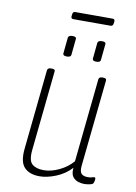

<svg xmlns="http://www.w3.org/2000/svg" viewBox="-91 -876 665 942"><g transform="rotate(10 241.5 -405.0)"><path d="M173 7Q123 7 97 -20Q71 -47 78 -114L119 -512Q121 -524 138 -524H142Q159 -524 157 -512L116 -116Q110 -61 130 -43.5Q150 -26 188 -26Q225 -26 265.5 -45.5Q306 -65 332 -96L375 -512Q377 -524 393 -524H397Q415 -524 413 -512L368 -80Q365 -51 375 -40.5Q385 -30 406 -30Q420 -30 427.5 -32.5Q435 -35 440 -35Q445 -35 445 -28Q445 -21 443 -13.5Q441 -6 438 -3Q434 1 420 3.5Q406 6 395 6Q383 6 366.5 1.5Q350 -3 338.5 -17.5Q327 -32 330 -63Q299 -29 254.5 -11Q210 7 173 7ZM350 -595Q330 -595 331 -607L339 -687Q341 -699 361 -699Q381 -699 379 -687L371 -607Q370 -595 350 -595ZM203 -595Q183 -595 184 -607L192 -687Q194 -699 214 -699Q234 -699 232 -687L224 -607Q223 -595 203 -595ZM203 -781Q190 -781 192 -795L193 -803Q194 -817 206 -817H392Q405 -817 403 -803L402 -795Q400 -781 389 -781Z"/></g></svg>

Font: Asap Condensed Condensed Thin
Style: Italic
Weight: 100
Width: 3
Italic angle: -6°
Designer: Pablo Cosgaya
Foundry: Omnibus-Type
Version: Version 3.001; ttfautohint (v1.8.4.7-5d5b)